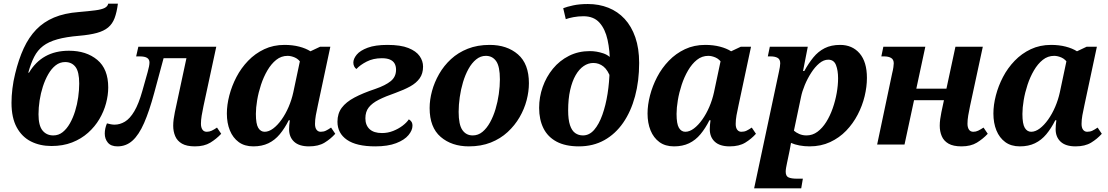

<svg xmlns="http://www.w3.org/2000/svg" viewBox="-20 -792 6069 1052"><path d="M262 8Q199 8 149.5 -17Q100 -42 71.5 -94.5Q43 -147 43 -229Q43 -265 48 -306.5Q53 -348 63 -388Q82 -467 110 -527.5Q138 -588 178.5 -630Q219 -672 276 -696Q333 -720 411 -726Q469 -731 503 -735.5Q537 -740 553.5 -748.5Q570 -757 573 -772H626Q620 -725 608 -693Q596 -661 572.5 -641.5Q549 -622 510.5 -611.5Q472 -601 414 -596Q342 -590 294 -576.5Q246 -563 216 -540Q186 -517 167.5 -481Q149 -445 135 -394H139Q174 -453 228.5 -483.5Q283 -514 358 -514Q453 -514 513 -464Q573 -414 573 -313Q573 -271 561 -226Q549 -181 524.5 -139.5Q500 -98 462.5 -64.5Q425 -31 375 -11.5Q325 8 262 8ZM272 -50Q301 -50 323.5 -68Q346 -86 363 -116Q380 -146 391.5 -183Q403 -220 408.5 -259.5Q414 -299 414 -334Q414 -399 393.5 -425.5Q373 -452 337 -452Q308 -452 285 -434Q262 -416 244.5 -385.5Q227 -355 215 -318Q203 -281 197 -241.5Q191 -202 191 -166Q191 -104 213 -77Q235 -50 272 -50Z M624 10Q588 10 571 -10.5Q554 -31 554 -60Q554 -74 557 -88Q560 -102 566 -116Q577 -113 587.5 -111Q598 -109 608 -109Q637 -109 664.5 -125.5Q692 -142 716 -182.5Q740 -223 760 -294L789 -397Q794 -415 796.5 -428Q799 -441 799 -450Q799 -466 786.5 -474.5Q774 -483 745 -483H726L738 -536H1049L1039 -473H848L886 -509L825 -283Q798 -183 769.5 -118Q741 -53 706 -21.5Q671 10 624 10ZM1048 10Q1003 10 977 -5Q951 -20 940 -46Q929 -72 929 -103Q929 -120 931.5 -139Q934 -158 938 -177L1015 -536H1165L1095 -211Q1089 -183 1085 -158.5Q1081 -134 1081 -114Q1081 -94 1089 -82Q1097 -70 1113 -70Q1127 -70 1140 -76Q1153 -82 1169 -93L1192 -59Q1166 -31 1132.5 -10.5Q1099 10 1048 10Z M1368 10Q1320 10 1288 -13.5Q1256 -37 1239.5 -77.5Q1223 -118 1223 -170Q1223 -217 1236.5 -269Q1250 -321 1275.5 -370Q1301 -419 1339.5 -459Q1378 -499 1428 -522.5Q1478 -546 1539 -546Q1583 -546 1619.5 -536.5Q1656 -527 1681 -511L1734 -536H1790L1722 -217Q1715 -186 1710.5 -160.5Q1706 -135 1706 -113Q1706 -92 1714.5 -81Q1723 -70 1737 -70Q1753 -70 1765.5 -76Q1778 -82 1794 -93L1817 -59Q1792 -31 1758.5 -10.5Q1725 10 1673 10Q1619 10 1591.5 -15.5Q1564 -41 1564 -84Q1564 -97 1565 -107Q1566 -117 1568 -133H1562Q1540 -89 1513 -56.5Q1486 -24 1450.5 -7Q1415 10 1368 10ZM1430 -70Q1453 -70 1477 -88Q1501 -106 1523 -137Q1545 -168 1561.5 -206.5Q1578 -245 1587 -286L1630 -489L1634 -441Q1618 -467 1596.5 -476.5Q1575 -486 1556 -486Q1521 -486 1493.5 -464Q1466 -442 1445 -406Q1424 -370 1410 -327.5Q1396 -285 1389 -243Q1382 -201 1382 -168Q1382 -113 1395 -91.5Q1408 -70 1430 -70Z M2036 10Q1933 10 1881 -26Q1829 -62 1829 -125Q1829 -170 1852.5 -201.5Q1876 -233 1922 -257.5Q1968 -282 2037 -305Q2092 -324 2121 -347.5Q2150 -371 2150 -410Q2150 -430 2142 -444Q2134 -458 2117 -465.5Q2100 -473 2072 -473Q2025 -473 1989 -454.5Q1953 -436 1933 -414Q1926 -418 1921 -427.5Q1916 -437 1916 -449Q1916 -470 1934.5 -492.5Q1953 -515 1994.5 -530.5Q2036 -546 2103 -546Q2175 -546 2217.5 -529Q2260 -512 2279 -485Q2298 -458 2298 -427Q2298 -389 2279.5 -363Q2261 -337 2227.5 -318.5Q2194 -300 2147 -283Q2092 -264 2055.5 -245.5Q2019 -227 2000.5 -203.5Q1982 -180 1982 -144Q1982 -106 2005 -84.5Q2028 -63 2073 -63Q2105 -63 2134 -74.5Q2163 -86 2185.5 -103Q2208 -120 2220 -138Q2228 -134 2234 -125.5Q2240 -117 2240 -103Q2240 -78 2218 -51.5Q2196 -25 2150.5 -7.5Q2105 10 2036 10Z M2549 10Q2455 10 2394.5 -42Q2334 -94 2334 -200Q2334 -245 2347 -293Q2360 -341 2386 -386.5Q2412 -432 2451 -468Q2490 -504 2543 -525Q2596 -546 2663 -546Q2758 -546 2818 -494Q2878 -442 2878 -336Q2878 -291 2865.5 -243Q2853 -195 2827 -150Q2801 -105 2761.5 -68.5Q2722 -32 2669 -11Q2616 10 2549 10ZM2570 -50Q2600 -50 2623.5 -69.5Q2647 -89 2665 -121.5Q2683 -154 2695 -194Q2707 -234 2713 -276.5Q2719 -319 2719 -357Q2719 -428 2698.5 -457Q2678 -486 2642 -486Q2613 -486 2589 -466.5Q2565 -447 2547 -414.5Q2529 -382 2517 -342Q2505 -302 2499 -259.5Q2493 -217 2493 -179Q2493 -109 2513.5 -79.5Q2534 -50 2570 -50Z M3152 10Q3078 10 3029.5 -16Q2981 -42 2957.5 -89.5Q2934 -137 2934 -201Q2934 -260 2953.5 -315.5Q2973 -371 3009.5 -415.5Q3046 -460 3097.5 -486Q3149 -512 3212 -512Q3249 -512 3286 -499.5Q3323 -487 3346 -451L3322 -440Q3322 -514 3309 -573.5Q3296 -633 3264.5 -668Q3233 -703 3177 -703Q3148 -703 3122 -698Q3096 -693 3080 -687L3066 -747Q3086 -755 3120.5 -762.5Q3155 -770 3201 -770Q3262 -770 3313.5 -749.5Q3365 -729 3402.5 -688.5Q3440 -648 3461 -587.5Q3482 -527 3482 -447Q3482 -348 3459.5 -264.5Q3437 -181 3394.5 -119.5Q3352 -58 3291 -24Q3230 10 3152 10ZM3174 -50Q3209 -50 3235.5 -80.5Q3262 -111 3280.5 -163Q3299 -215 3309 -278.5Q3319 -342 3320 -408L3327 -362Q3311 -408 3286.5 -427.5Q3262 -447 3231 -447Q3203 -447 3178 -430Q3153 -413 3134 -380Q3115 -347 3104 -298.5Q3093 -250 3093 -187Q3093 -137 3103 -106.5Q3113 -76 3131.5 -63Q3150 -50 3174 -50Z M3673 10Q3625 10 3593 -13.5Q3561 -37 3544.5 -77.5Q3528 -118 3528 -170Q3528 -217 3541.5 -269Q3555 -321 3580.5 -370Q3606 -419 3644.5 -459Q3683 -499 3733 -522.5Q3783 -546 3844 -546Q3888 -546 3924.5 -536.5Q3961 -527 3986 -511L4039 -536H4095L4027 -217Q4020 -186 4015.5 -160.5Q4011 -135 4011 -113Q4011 -92 4019.5 -81Q4028 -70 4042 -70Q4058 -70 4070.5 -76Q4083 -82 4099 -93L4122 -59Q4097 -31 4063.5 -10.5Q4030 10 3978 10Q3924 10 3896.5 -15.5Q3869 -41 3869 -84Q3869 -97 3870 -107Q3871 -117 3873 -133H3867Q3845 -89 3818 -56.5Q3791 -24 3755.5 -7Q3720 10 3673 10ZM3735 -70Q3758 -70 3782 -88Q3806 -106 3828 -137Q3850 -168 3866.5 -206.5Q3883 -245 3892 -286L3935 -489L3939 -441Q3923 -467 3901.5 -476.5Q3880 -486 3861 -486Q3826 -486 3798.5 -464Q3771 -442 3750 -406Q3729 -370 3715 -327.5Q3701 -285 3694 -243Q3687 -201 3687 -168Q3687 -113 3700 -91.5Q3713 -70 3735 -70Z M4112 240 4248 -399Q4251 -413 4253 -425Q4255 -437 4255 -445Q4255 -467 4240.5 -475Q4226 -483 4202 -483H4187L4198 -536H4406L4380 -403H4387Q4410 -445 4436.5 -477.5Q4463 -510 4498.5 -528Q4534 -546 4583 -546Q4650 -546 4690 -499.5Q4730 -453 4730 -365Q4730 -317 4717.5 -265Q4705 -213 4679.5 -164Q4654 -115 4616.5 -76Q4579 -37 4528.5 -13.5Q4478 10 4416 10Q4387 10 4360.5 5Q4334 0 4314 -9Q4313 -2 4310.5 11Q4308 24 4306 35L4292 102Q4289 115 4287 127.5Q4285 140 4285 149Q4285 173 4300.5 180Q4316 187 4346 187H4379L4370 240ZM4399 -50Q4432 -50 4459 -70Q4486 -90 4507 -123.5Q4528 -157 4542.5 -198.5Q4557 -240 4564.5 -282.5Q4572 -325 4572 -363Q4572 -406 4560.5 -435.5Q4549 -465 4518 -465Q4493 -465 4469 -445Q4445 -425 4424.5 -393Q4404 -361 4389.5 -326Q4375 -291 4369 -261L4330 -76Q4341 -66 4359 -58Q4377 -50 4399 -50Z M5248 10Q5203 10 5177 -5Q5151 -20 5140 -46Q5129 -72 5129 -103Q5129 -120 5131.5 -139Q5134 -158 5138 -177L5158 -271L5180 -243H4960L4994 -270L4936 0H4786L4868 -389Q4873 -409 4875 -423.5Q4877 -438 4877 -445Q4877 -466 4862.5 -474.5Q4848 -483 4824 -483H4809L4820 -536H5050L4994 -275L4973 -306H5193L5159 -275L5215 -536H5365L5295 -211Q5289 -183 5285 -159Q5281 -135 5281 -114Q5281 -94 5289 -82Q5297 -70 5313 -70Q5327 -70 5339.5 -76Q5352 -82 5369 -93L5392 -59Q5366 -31 5332.5 -10.5Q5299 10 5248 10Z M5568 10Q5520 10 5488 -13.5Q5456 -37 5439.5 -77.5Q5423 -118 5423 -170Q5423 -217 5436.5 -269Q5450 -321 5475.5 -370Q5501 -419 5539.5 -459Q5578 -499 5628 -522.5Q5678 -546 5739 -546Q5783 -546 5819.5 -536.5Q5856 -527 5881 -511L5934 -536H5990L5922 -217Q5915 -186 5910.5 -160.5Q5906 -135 5906 -113Q5906 -92 5914.5 -81Q5923 -70 5937 -70Q5953 -70 5965.5 -76Q5978 -82 5994 -93L6017 -59Q5992 -31 5958.5 -10.5Q5925 10 5873 10Q5819 10 5791.5 -15.5Q5764 -41 5764 -84Q5764 -97 5765 -107Q5766 -117 5768 -133H5762Q5740 -89 5713 -56.5Q5686 -24 5650.5 -7Q5615 10 5568 10ZM5630 -70Q5653 -70 5677 -88Q5701 -106 5723 -137Q5745 -168 5761.5 -206.5Q5778 -245 5787 -286L5830 -489L5834 -441Q5818 -467 5796.5 -476.5Q5775 -486 5756 -486Q5721 -486 5693.5 -464Q5666 -442 5645 -406Q5624 -370 5610 -327.5Q5596 -285 5589 -243Q5582 -201 5582 -168Q5582 -113 5595 -91.5Q5608 -70 5630 -70Z"/></svg>

Font: Noto Serif
Style: Italic
Weight: 400
Italic angle: -12°
Designer: Monotype Design Team
Foundry: Monotype Imaging Inc.
Version: Version 2.013